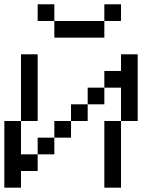

<svg xmlns="http://www.w3.org/2000/svg" viewBox="-20 -866 732 886"><path d="M461.5 -846.2H538.5V-769.2H461.5ZM230.8 -769.2H461.5V-692.3H230.8ZM153.8 -846.2H230.8V-769.2H153.8ZM538.5 0H461.5V-307.7H538.5ZM76.9 -615.4H153.8V-307.7H76.9ZM0 0V-307.7H76.9V-153.8H153.8V-76.9H76.9V0ZM538.5 -307.7V-461.5H461.5V-384.6H384.6V-307.7H307.7V-230.8H230.8V-153.8H153.8V-230.8H230.8V-307.7H307.7V-384.6H384.6V-461.5H461.5V-538.5H538.5V-615.4H615.4V-307.7Z"/></svg>

Font: Mintsoda - Lime Green 13x16
Style: Regular
Weight: 400
Designer: Mintsoda-15
Version: Version 1.0